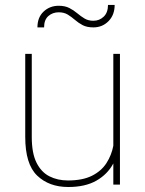

<svg xmlns="http://www.w3.org/2000/svg" viewBox="-20 -746 587 776"><path d="M438 0V-85.4Q414.6 -41.5 369.6 -15.9Q324.7 9.8 255.9 9.8Q178.2 9.8 130.1 -36.4Q82 -82.5 82 -192.9V-528.3H108.4V-191.9Q108.4 -127.4 127.4 -88.9Q146.5 -50.3 179.7 -33.4Q212.9 -16.6 254.9 -16.6Q313.5 -16.6 351.6 -35.6Q389.6 -54.7 410.2 -86.7Q430.7 -118.7 438 -156.7V-528.3H464.8V0ZM416.5 -726.1H443.4Q443.4 -685.5 418.5 -660.4Q393.6 -635.3 357.4 -635.3Q331.1 -635.3 313.7 -644.5Q296.4 -653.8 282.7 -665.8Q269 -677.7 253.9 -687Q238.8 -696.3 217.3 -696.3Q192.9 -696.3 175.5 -681.2Q158.2 -666 158.2 -635.3H131.3Q131.3 -675.8 156.2 -699.2Q181.2 -722.7 217.3 -722.7Q242.7 -722.7 260.3 -713.6Q277.8 -704.6 292.2 -692.4Q306.6 -680.2 321.8 -671.1Q336.9 -662.1 357.4 -662.1Q381.8 -662.1 399.2 -678.7Q416.5 -695.3 416.5 -726.1Z"/></svg>

Font: Vazirmatn RD Thin
Style: Regular
Weight: 100
Designer: Saber Rastikerdar
Foundry: Saber Rastikerdar
Version: Version 32.102